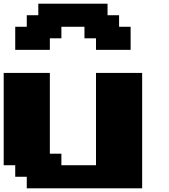

<svg xmlns="http://www.w3.org/2000/svg" viewBox="-20 -1020 915 1040"><path d="M125 0H750V-625H500V-125H312.5V-187.5H250V-625H0V-125H62.5V-62.5H125ZM500 -750H687.5V-875H625V-937.5H562.5V-1000H187.5V-937.5H125V-875H62.5V-750H250V-812.5H312.5V-875H437.5V-812.5H500Z"/></svg>

Font: Faithful 32x
Style: Bold
Weight: 400
Foundry: Faithful Resource Pack
Version: Version 1.0; January 27, 2023